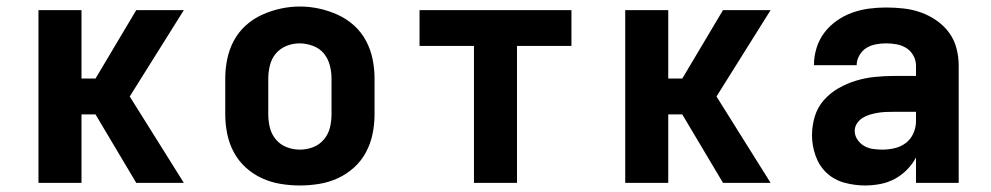

<svg xmlns="http://www.w3.org/2000/svg" viewBox="-20 -561 3040 589"><path d="M98 0V-530H230V-320H273L398 -530H544L378 -265L544 0H398L273 -210H230V0Z M900 8Q870 8 840 3Q810 -2 783 -14.5Q756 -27 733.5 -47.5Q711 -68 697 -94.5Q683 -121 677 -150.5Q671 -180 671 -210V-320Q671 -350 677 -379.5Q683 -409 697 -435.5Q711 -462 733.5 -482.5Q756 -503 783.5 -515.5Q811 -528 840.5 -534.5Q870 -541 900 -541Q930 -541 959.5 -534.5Q989 -528 1016.5 -515.5Q1044 -503 1066.5 -482.5Q1089 -462 1103 -435.5Q1117 -409 1123 -379.5Q1129 -350 1129 -320V-210Q1129 -180 1123 -150.5Q1117 -121 1103 -94.5Q1089 -68 1066.5 -47.5Q1044 -27 1017 -14.5Q990 -2 960 3Q930 8 900 8ZM900 -102Q921 -102 940.5 -109.5Q960 -117 973.5 -133Q987 -149 992 -169Q997 -189 997 -210V-320Q997 -341 991.5 -361.5Q986 -382 973 -397.5Q960 -413 939.5 -420.5Q919 -428 899 -428Q878 -428 858.5 -420Q839 -412 826 -396.5Q813 -381 808 -360.5Q803 -340 803 -320V-210Q803 -189 808 -169Q813 -149 826.5 -133Q840 -117 859.5 -109.5Q879 -102 900 -102Z M1434 0V-420H1267V-530H1733V-420H1566V0Z M1898 0V-530H2030V-320H2073L2198 -530H2344L2178 -265L2344 0H2198L2073 -210H2030V0Z M2634 8Q2602 8 2570.5 -0.5Q2539 -9 2516 -30.5Q2493 -52 2482 -83Q2471 -114 2471 -146Q2471 -175 2479.5 -203.5Q2488 -232 2507.5 -254Q2527 -276 2552.5 -290.5Q2578 -305 2606 -313.5Q2634 -322 2663.5 -325Q2693 -328 2722 -328H2790V-360Q2790 -376 2782 -390.5Q2774 -405 2760.5 -413.5Q2747 -422 2731 -425Q2715 -428 2698 -428Q2683 -428 2667 -425Q2651 -422 2638 -414Q2625 -406 2616.5 -391.5Q2608 -377 2608 -361H2477Q2477 -361 2477 -361Q2477 -361 2477 -362Q2477 -388 2485 -414Q2493 -440 2509 -461Q2525 -482 2547 -497.5Q2569 -513 2594 -522Q2619 -531 2645.5 -534.5Q2672 -538 2698 -538Q2725 -538 2752 -535Q2779 -532 2804.5 -523Q2830 -514 2852.5 -498.5Q2875 -483 2891 -461.5Q2907 -440 2914 -413.5Q2921 -387 2921 -360V0H2790V-78Q2779 -57 2762 -40Q2745 -23 2724.5 -12Q2704 -1 2680.5 3.5Q2657 8 2634 8ZM2687 -102Q2706 -102 2725 -106.5Q2744 -111 2759 -122.5Q2774 -134 2782 -152Q2790 -170 2790 -189V-218H2722Q2710 -218 2697.5 -217.5Q2685 -217 2673 -215Q2661 -213 2649 -209.5Q2637 -206 2626.5 -199.5Q2616 -193 2609 -182.5Q2602 -172 2602 -159Q2602 -145 2610.5 -132.5Q2619 -120 2631.5 -113Q2644 -106 2658.5 -104Q2673 -102 2687 -102Z"/></svg>

Font: Iosevka Curly XBdEx
Style: Regular
Weight: 800
Width: 7
Monospace: yes
Designer: Belleve Invis
Foundry: Belleve Invis
Version: Version 11.1.0; ttfautohint (v1.8.3)